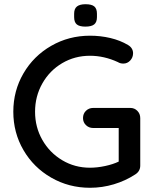

<svg xmlns="http://www.w3.org/2000/svg" viewBox="-20 -879 735 909"><path d="M644 -320V-95Q644 -68 620 -53Q574 -23 519 -6.5Q464 10 406 10Q306 10 222.5 -38Q139 -86 91 -168.5Q43 -251 43 -350Q43 -449 91 -531.5Q139 -614 222.5 -662Q306 -710 406 -710Q456 -710 502.5 -699Q549 -688 586 -666Q598 -659 604 -649Q610 -639 610 -627Q610 -607 596.5 -592.5Q583 -578 564 -578Q549 -578 538 -585Q473 -615 406 -615Q334 -615 274.5 -580Q215 -545 180.5 -484Q146 -423 146 -350Q146 -277 180.5 -216.5Q215 -156 274.5 -120.5Q334 -85 406 -85Q440 -85 477.5 -93Q515 -101 542 -114V-273H421Q401 -273 387 -286.5Q373 -300 373 -320Q373 -341 387 -354.5Q401 -368 421 -368H597Q617 -368 630.5 -354Q644 -340 644 -320ZM331 -798V-814Q331 -838 344.5 -848.5Q358 -859 385 -859Q414 -859 426.5 -848.5Q439 -838 439 -814V-798Q439 -774 426 -763.5Q413 -753 384 -753Q356 -753 343.5 -763.5Q331 -774 331 -798Z"/></svg>

Font: Quicksand Medium
Style: Regular
Weight: 500
Designer: Andrew Paglinawan
Foundry: Andrew Paglinawan
Version: Version 3.000